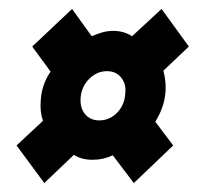

<svg xmlns="http://www.w3.org/2000/svg" viewBox="-20 -509 450 429"><path d="M79 -100 17 -184 76 -239Q69 -259 71 -284Q73 -320 93 -349L52 -405L141 -489L185 -428Q196 -433 208 -436.5Q220 -440 233 -440Q257 -440 275 -428L341 -489L402 -405L345 -351Q351 -329 350 -307Q349 -288 343 -270.5Q337 -253 327 -237L367 -184L279 -100L232 -162Q211 -152 187 -152Q162 -152 145 -163ZM202 -240Q225 -240 242 -257.5Q259 -275 260 -302Q262 -322 250.5 -336Q239 -350 219 -350Q196 -350 178.5 -332Q161 -314 160 -288Q159 -267 170.5 -253.5Q182 -240 202 -240Z"/></svg>

Font: Georama SemiCondensed
Style: Bold Italic
Weight: 700
Width: 4
Italic angle: -9°
Designer: Jean-Baptiste Levee
Foundry: Production Type
Version: Version 1.000